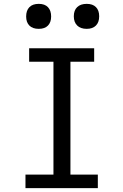

<svg xmlns="http://www.w3.org/2000/svg" viewBox="-20 -975 640 995"><path d="M112 -70H257V-655H131V-725H468V-655H345V-70H487V0H112ZM115.5 -889.5Q115.5 -920.5 132.2 -937.8Q149 -955 181 -955Q212 -955 228.5 -937.8Q245 -920.5 245 -889.5Q245 -859.5 228.5 -842.5Q212 -825.5 181 -825.5Q149 -825.5 132.2 -842.5Q115.5 -859.5 115.5 -889.5ZM362.5 -890.5Q362.5 -921.5 380 -938.2Q397.5 -955 429.5 -955Q460.5 -955 477.2 -938.2Q494 -921.5 494 -890.5Q494 -859.5 477 -842.5Q460 -825.5 429.5 -825.5Q397.5 -825.5 380 -842.8Q362.5 -860 362.5 -890.5Z"/></svg>

Font: JuliaMono Latin
Style: Regular
Weight: 400
Monospace: yes
Designer: cormullion
Foundry: corm
Version: Version 0.049; ttfautohint (v1.8.4)